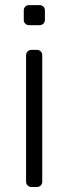

<svg xmlns="http://www.w3.org/2000/svg" viewBox="-20 -744 272 764"><path d="M83.8 -20.6V-524.5Q83.8 -533.4 90 -539.4Q96.2 -545.5 104.8 -545.5H127.5Q136 -545.5 142 -539.4Q148.1 -533.4 148.1 -524.5V-20.6Q148.1 -12.1 142 -6Q136 0 127.5 0H104.8Q96.2 0 90 -6Q83.8 -12.1 83.8 -20.6ZM74.6 -703.1Q74.6 -711.6 80.6 -717.7Q86.6 -723.7 95.2 -723.7H137.8Q146.3 -723.7 152.5 -717.7Q158.7 -711.6 158.7 -703.1V-664.8Q158.7 -655.9 152.5 -649.9Q146.3 -643.8 137.8 -643.8H95.2Q86.6 -643.8 80.6 -649.9Q74.6 -655.9 74.6 -664.8Z"/></svg>

Font: DeltaSans Light
Style: Regular
Weight: 300
Designer: Rasmus Andersson
Foundry: rsms
Version: Version 3.012